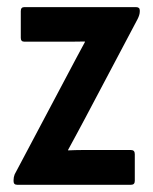

<svg xmlns="http://www.w3.org/2000/svg" viewBox="-20 -512 425 532"><path d="M27.6 0Q17.6 0 17.6 -9.9V-12.9Q17.6 -21.3 20.6 -28.8L169.4 -309.6Q180.9 -331.5 192.4 -353Q203.8 -374.5 215.3 -395.5V-397Q194.8 -396.5 176.7 -396.5Q158.6 -396.5 140.1 -396.5H47.5Q37.6 -396.5 37.6 -406.9V-481.4Q37.6 -492.3 47.5 -492.3H356.5Q367.3 -492.3 367.3 -483.4V-479.9Q367.3 -471 361 -458.7L216.6 -185.7Q205.1 -164.2 193.1 -141.8Q181.1 -119.3 168.7 -96.8V-95.3Q189.6 -96.3 205.7 -96.3Q221.8 -96.3 241.8 -96.3H343.1Q353.5 -96.3 353.5 -84.9V-10.9Q353.5 0 343.1 0Z"/></svg>

Font: Sofia Sans Condensed
Style: Regular
Weight: 400
Designer: Botio Nikoltchev, Ani Petrova
Foundry: lettersoup
Version: Version 4.100